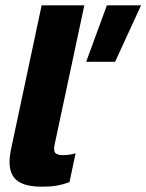

<svg xmlns="http://www.w3.org/2000/svg" viewBox="-20 -694 552 724"><path d="M138 10Q59 10 32.5 -25Q6 -60 22 -133L137 -674H298L186 -149Q181 -125 189 -117Q197 -109 216 -109Q243 -109 265 -116L242 -7Q217 2 194 6Q171 10 138 10ZM305 -461 383 -674H512L414 -461Z"/></svg>

Font: Kanit SemiBold
Style: Italic
Weight: 600
Italic angle: -12°
Designer: Katatrad Team
Foundry: CadsonDemak
Version: Version 2.000; ttfautohint (v1.8.3)